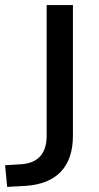

<svg xmlns="http://www.w3.org/2000/svg" viewBox="-30 -725 388 753"><path d="M-2 8 -10 -77 55 -81Q153 -89 153 -193V-705H256V-193Q256 -102 209 -52Q162 -2 70 4Z"/></svg>

Font: Nunito Sans SemiBold
Style: Regular
Weight: 600
Designer: Vernon Adams
Foundry: Vernon Adams
Version: Version 3.101; ttfautohint (v1.8.4.7-5d5b);gftools[0.9.27]